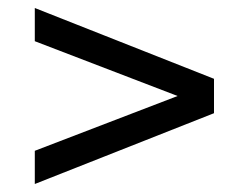

<svg xmlns="http://www.w3.org/2000/svg" viewBox="-20 -590 622 480"><path d="M67 -130V-213L424 -350L67 -487V-570L515 -393V-307Z"/></svg>

Font: Montserrat Z Med
Style: Regular
Weight: 500
Designer: Julieta Ulanovsky
Foundry: Julieta Ulanovsky
Version: Version 8.000